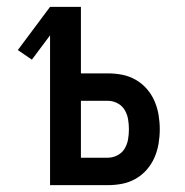

<svg xmlns="http://www.w3.org/2000/svg" viewBox="-20 -540 540 560"><path d="M126 0V-437L73 -366L32 -394L126 -520H216V-326H294Q316 -326 336.5 -322Q357 -318 375.5 -307.5Q394 -297 408 -281Q422 -265 430.5 -245.5Q439 -226 442.5 -205Q446 -184 446 -163Q446 -142 442.5 -121Q439 -100 430.5 -80.5Q422 -61 408 -45Q394 -29 375.5 -18.5Q357 -8 336.5 -4Q316 0 294 0ZM294 -80Q309 -80 322.5 -87Q336 -94 343.5 -106.5Q351 -119 353.5 -133.5Q356 -148 356 -163Q356 -178 353.5 -192.5Q351 -207 343.5 -219.5Q336 -232 322.5 -239Q309 -246 294 -246H216V-80Z"/></svg>

Font: Iosevka SS10 Medium
Style: Regular
Weight: 500
Monospace: yes
Designer: Belleve Invis
Foundry: Belleve Invis
Version: Version 28.0.6; ttfautohint (v1.8.4)